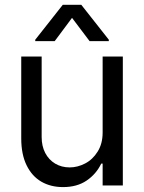

<svg xmlns="http://www.w3.org/2000/svg" viewBox="-20 -763 593 790"><path d="M402.3 -530.3H485.4V0H402.3V-89.8H396.5Q376 -46.9 336.4 -20Q296.9 6.8 239.3 6.8Q188.5 6.8 149.9 -15.6Q111.3 -38.1 89.4 -83Q67.4 -127.9 67.4 -193.4V-530.3H151.4V-199.2Q151.4 -162.1 166 -133.8Q180.7 -105.5 207 -89.8Q233.4 -74.2 266.6 -74.2Q298.8 -74.2 330.1 -90.3Q361.3 -106.4 381.8 -139.2Q402.3 -171.9 402.3 -217.8ZM276.4 -689.5 205.1 -593.8H125V-599.6L238.3 -743.2H314.5L427.7 -599.6V-593.8H348.6Z"/></svg>

Font: Pretendard GOV Variable
Style: Regular
Weight: 400
Designer: Base glyphs from Inter by Rasmus Andersson; Hangul glyphs from Noto Sans CJK(Source Han Sans) by Jang Soo-young and Kang
Foundry: Kil Hyung-jin
Version: Version 1.307;Glyphs 3.2 (3192)